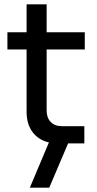

<svg xmlns="http://www.w3.org/2000/svg" viewBox="-20 -658 447 881"><path d="M247 0Q179 0 140.5 -39Q102 -78 102 -145V-431H14V-510H102V-638H194V-510H369V-431H194V-151Q194 -118 212.5 -98.5Q231 -79 264 -79H367V0ZM117 203 211 -20H301L206 203Z"/></svg>

Font: MuseoModerno
Style: Regular
Weight: 400
Designer: Pablo Cosgaya, Héctor Gatti, Marcela Romero, and the Authors of The MuseoModerno Project.
Foundry: Omnibus-Type Team
Version: Version 1.001